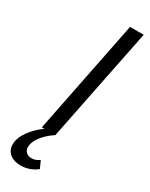

<svg xmlns="http://www.w3.org/2000/svg" viewBox="-275 -699 750 961"><g transform="rotate(30 100.0 -218.5)"><path d="M38 219C71 219 104 208 131 186L112 144C95 156 83 160 66 160C42 160 24 145 24 120C24 78 63 33 113 0L245 -656H166L35 0H50C5 32 -49 89 -49 146C-49 193 -12 219 38 219Z"/></g></svg>

Font: Source Sans Pro
Style: Italic
Weight: 400
Italic angle: -11°
Designer: Paul D. Hunt
Foundry: Adobe Systems Incorporated
Version: Version 3.006;hotconv 1.0.111;makeotfexe 2.5.65597